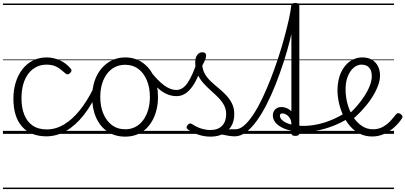

<svg xmlns="http://www.w3.org/2000/svg" viewBox="-20 -909 2754 1304"><path d="M296 17Q188 17 129.5 -49.5Q71 -116 71 -239Q71 -299 87 -350Q103 -401 132.5 -439Q162 -477 203.5 -498Q245 -519 297 -519Q344 -519 387.5 -499Q431 -479 461 -442Q466 -435 465.5 -428.5Q465 -422 456 -413Q447 -404 439.5 -404Q432 -404 425 -410Q396 -437 367.5 -453.5Q339 -470 295 -470Q258 -470 226.5 -454Q195 -438 172.5 -408.5Q150 -379 138 -337Q126 -295 126 -241Q126 -177 145 -129.5Q164 -82 202 -56Q240 -30 298 -30Q309 -30 314.5 -23Q320 -16 319.5 -6.5Q319 3 313 10Q307 17 296 17ZM0 365H522V375H0ZM0 -20H522V0H0ZM0 -505H522V-500H0ZM0 -885H522V-875H0Z M294 17Q285 17 280.5 10Q276 3 276.5 -6.5Q277 -16 282.5 -23Q288 -30 298 -30Q359 -30 415.5 -64Q472 -98 522.5 -161Q573 -224 616 -312Q620 -320 628.5 -318.5Q637 -317 643 -310Q649 -303 645 -293Q603 -196 548 -126.5Q493 -57 429 -20Q365 17 294 17ZM522 365V375ZM522 -20V0ZM522 -505V-500ZM522 -885V-875Z M830 19Q762 19 711.5 -14.5Q661 -48 633.5 -108.5Q606 -169 606 -250Q606 -310 622.5 -359Q639 -408 669.5 -444Q700 -480 740.5 -499.5Q781 -519 830 -519Q896 -519 946 -485Q996 -451 1024.5 -390.5Q1053 -330 1053 -251Q1053 -203 1042.5 -161.5Q1032 -120 1013 -87Q994 -54 967 -30Q940 -6 905.5 6.5Q871 19 830 19ZM830 -31Q869 -31 899.5 -47Q930 -63 952 -92.5Q974 -122 986 -162.5Q998 -203 998 -251Q998 -315 977 -364.5Q956 -414 919 -441.5Q882 -469 830 -469Q791 -469 760 -453Q729 -437 707 -408Q685 -379 673 -339Q661 -299 661 -250Q661 -186 682 -136.5Q703 -87 740.5 -59Q778 -31 830 -31ZM522 365H1123V375H522ZM522 -20H1123V0H522ZM522 -505H1123V-500H522ZM522 -885H1123V-875H522Z M1179 -256Q1143 -256 1109.5 -271.5Q1076 -287 1042 -320Q1008 -353 970 -404Q963 -414 968 -422.5Q973 -431 983 -434Q993 -437 1000 -427Q1049 -364 1092.5 -331Q1136 -298 1179 -298Q1222 -298 1255.5 -348.5Q1289 -399 1319 -492Q1321 -500 1327.5 -501Q1334 -502 1341.5 -499Q1349 -496 1353.5 -489.5Q1358 -483 1354 -472Q1333 -402 1306.5 -353.5Q1280 -305 1248.5 -280.5Q1217 -256 1179 -256ZM1123 365V375ZM1123 -20V0ZM1123 -505V-500ZM1123 -885V-875Z M1577 17Q1555 17 1534.5 13.5Q1514 10 1494 6Q1474 2 1451 4L1477 -22Q1498 -26 1516 -28.5Q1534 -31 1550.5 -31Q1567 -31 1583 -31Q1592 -31 1596 -23.5Q1600 -16 1599 -7Q1598 2 1592 9.5Q1586 17 1577 17ZM1409 19Q1368 19 1326.5 5.5Q1285 -8 1255 -31Q1247 -37 1247 -44.5Q1247 -52 1255 -61Q1263 -69 1269.5 -70.5Q1276 -72 1286 -65Q1317 -45 1348 -35.5Q1379 -26 1410 -26Q1460 -26 1488 -54.5Q1516 -83 1516 -134Q1516 -168 1501 -195.5Q1486 -223 1462 -247Q1438 -271 1411 -295Q1384 -319 1360 -346Q1336 -373 1321 -407Q1306 -441 1306 -485Q1306 -519 1320 -536.5Q1334 -554 1353 -554Q1367 -554 1373.5 -548Q1380 -542 1380 -531Q1380 -520 1373.5 -503.5Q1367 -487 1354 -464Q1357 -431 1373 -404.5Q1389 -378 1413.5 -355Q1438 -332 1465 -310Q1492 -288 1516 -262.5Q1540 -237 1555.5 -206Q1571 -175 1571 -134Q1571 -64 1527 -22.5Q1483 19 1409 19ZM1123 365H1673V375H1123ZM1123 -20H1673V0H1123ZM1123 -505H1673V-500H1123ZM1123 -885H1673V-875H1123Z M1575 17Q1565 17 1560.5 9.5Q1556 2 1557 -7Q1558 -16 1563.5 -23.5Q1569 -31 1580 -31Q1609 -31 1640 -58.5Q1671 -86 1702 -133.5Q1733 -181 1762.5 -243Q1792 -305 1819 -374.5Q1846 -444 1869.5 -515.5Q1893 -587 1911 -653.5Q1929 -720 1941.5 -776Q1954 -832 1958 -870Q1959 -878 1964.5 -881.5Q1970 -885 1977.5 -885Q1985 -885 1990 -881Q1995 -877 1995 -870Q1990 -826 1978 -764.5Q1966 -703 1948 -631.5Q1930 -560 1905.5 -485Q1881 -410 1852.5 -337.5Q1824 -265 1791.5 -201Q1759 -137 1723.5 -88Q1688 -39 1650.5 -11Q1613 17 1575 17ZM1673 365H1698V375H1673ZM1673 -20H1698V0H1673ZM1673 -505H1698V-500H1673ZM1673 -885H1698V-875H1673Z M1986 14Q1972 14 1965.5 9.5Q1959 5 1959 -4V-870Q1959 -879 1965.5 -884Q1972 -889 1985 -889Q2000 -889 2006.5 -884Q2013 -879 2013 -870V-4Q2013 5 2006.5 9.5Q2000 14 1986 14ZM1698 365H2212V375H1698ZM1698 -20H2212V0H1698ZM1698 -505H2212V-500H1698ZM1698 -885H2212V-875H1698Z M2037 -13Q1982 -13 1935 -27Q1888 -41 1860.5 -66.5Q1833 -92 1833 -125Q1833 -150 1849 -166Q1865 -182 1891 -182Q1916 -182 1938.5 -169Q1961 -156 1975.5 -133Q1990 -110 1990 -78L1959 -64Q1959 -90 1948.5 -106.5Q1938 -123 1924 -131Q1910 -139 1897 -139Q1889 -139 1885 -135Q1881 -131 1881 -123Q1881 -105 1901 -89Q1921 -73 1957 -63.5Q1993 -54 2041 -54Q2083 -54 2129 -63Q2175 -72 2222 -90.5Q2269 -109 2314 -136Q2322 -142 2330 -139Q2338 -136 2342.5 -128.5Q2347 -121 2346.5 -113.5Q2346 -106 2337 -100Q2290 -72 2239 -52.5Q2188 -33 2137 -23Q2086 -13 2037 -13ZM2212 365V375ZM2212 -20V0ZM2212 -505V-500ZM2212 -885V-875Z M2335 -123Q2354 -138 2371 -154Q2388 -170 2403 -188Q2433 -222 2456 -258Q2479 -294 2492 -328Q2505 -362 2505 -391Q2505 -430 2487 -450Q2469 -470 2435 -470Q2417 -470 2398 -460Q2379 -450 2363 -428.5Q2347 -407 2337 -375.5Q2327 -344 2327 -301Q2327 -252 2340 -204Q2353 -156 2377.5 -117Q2402 -78 2436.5 -54.5Q2471 -31 2513 -31Q2552 -31 2581.5 -48Q2611 -65 2633 -89Q2655 -113 2670 -133Q2678 -141 2685.5 -140.5Q2693 -140 2702 -134Q2710 -127 2713 -120Q2716 -113 2709 -104Q2691 -75 2660 -46.5Q2629 -18 2590.5 0Q2552 18 2508 18Q2460 18 2421.5 -2Q2383 -22 2355 -55.5Q2327 -89 2308.5 -130.5Q2290 -172 2281 -215Q2272 -258 2272 -297Q2272 -333 2279.5 -366.5Q2287 -400 2301.5 -427.5Q2316 -455 2336.5 -475.5Q2357 -496 2383.5 -507.5Q2410 -519 2441 -519Q2480 -519 2506.5 -503Q2533 -487 2547 -459Q2561 -431 2561 -396Q2561 -361 2545.5 -322Q2530 -283 2504 -243Q2478 -203 2444 -166Q2424 -144 2403 -124Q2382 -104 2359 -86ZM2212 365H2656V375H2212ZM2212 -20H2656V0H2212ZM2212 -505H2656V-500H2212ZM2212 -885H2656V-875H2212Z"/></svg>

Font: Playwrite AT Guides
Style: Regular
Weight: 400
Designer: Veronika Burian, José Scaglione
Foundry: TypeTogether
Version: Version 1.003